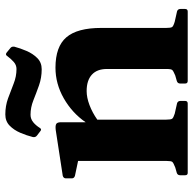

<svg xmlns="http://www.w3.org/2000/svg" viewBox="-22 -720 742 739"><g transform="rotate(-90 349.5 -351.0)"><path d="M53 0Q44 0 44 -10V-29Q44 -39 53 -42L74 -48Q92 -55 95.5 -59.5Q99 -64 99 -81V-422L42 -434Q32 -437 32 -446V-469Q32 -478 42 -481L218 -508Q235 -510 241.5 -506Q248 -502 248 -488V-393Q284 -445 340 -477Q396 -509 458 -509Q539 -509 575 -467Q611 -425 611 -333V-83Q611 -65 614.5 -60Q618 -55 635 -50L675 -41Q684 -38 684 -28V-10Q684 0 674 0H407Q397 0 397 -10V-29Q397 -39 407 -42L428 -48Q445 -55 449 -59.5Q453 -64 453 -81V-311Q453 -349 431 -369Q409 -389 368 -389Q343 -389 314 -378Q285 -367 258 -348V-83Q258 -65 261.5 -60Q265 -55 281 -50L321 -41Q330 -38 330 -28V-10Q330 0 320 0ZM197 -580Q189 -586 191 -596Q197 -620 207.5 -644.5Q218 -669 235 -685.5Q252 -702 278 -702Q311 -702 340 -691.5Q369 -681 396.5 -670Q424 -659 453 -659Q468 -659 480 -669.5Q492 -680 503 -695Q508 -703 516 -697L533 -683Q540 -678 539 -668Q533 -645 522.5 -620.5Q512 -596 495 -579Q478 -562 452 -562Q419 -562 389.5 -572.5Q360 -583 332.5 -594Q305 -605 277 -605Q261 -605 248.5 -595Q236 -585 226 -569Q221 -561 214 -567Z"/></g></svg>

Font: Hahmlet
Style: Bold
Weight: 700
Designer: Minjoo Ham & Mark Frömberg
Foundry: hypertype
Version: Version 1.002; ttfautohint (v1.8.3)